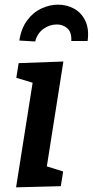

<svg xmlns="http://www.w3.org/2000/svg" viewBox="-20 -800 398 824"><path d="M49 4 120 -445 50 -466 60 -529 252 -536 181 -86 251 -64 241 -1ZM229 -780Q267 -780 298.5 -762.5Q330 -745 346.5 -710Q363 -675 356 -624H286Q288 -662 269 -678.5Q250 -695 224 -695Q193 -695 166.5 -676Q140 -657 131 -622L63 -626Q71 -678 96.5 -712.5Q122 -747 157.5 -763.5Q193 -780 229 -780Z"/></svg>

Font: Bitter SemiBold
Style: Italic
Weight: 600
Italic angle: -9°
Designer: Sol Matas, and Bitter project Authors
Foundry: Sol Matas
Version: Version 2.001